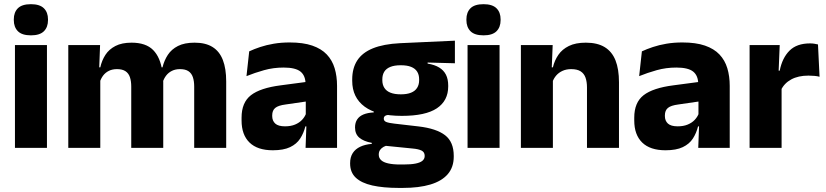

<svg xmlns="http://www.w3.org/2000/svg" viewBox="-20 -707 3950 918"><path d="M51.5 0V-491.5H204.5V0ZM128 -538Q85 -538 65.5 -557.8Q46 -577.5 46 -611V-614.5Q46 -648 65.5 -667.5Q85 -687 128 -687Q170 -687 189.8 -667.5Q209.5 -648 209.5 -614.5V-611Q209.5 -577 189.8 -557.5Q170 -538 128 -538Z M908.5 0V-293Q908.5 -319 902.2 -337.8Q896 -356.5 881.2 -366.5Q866.5 -376.5 840.5 -376.5Q818.5 -376.5 802 -368.2Q785.5 -360 774.5 -345.8Q763.5 -331.5 758 -313.5L743.5 -385H757Q765 -418 782.5 -444.8Q800 -471.5 831 -487.2Q862 -503 910.5 -503Q963 -503 996.2 -482.2Q1029.5 -461.5 1045.5 -420.2Q1061.5 -379 1061.5 -317.5V0ZM306.5 0V-491.5H458.5L453.5 -359L459.5 -354V0ZM607.5 0V-293Q607.5 -319 601.2 -337.8Q595 -356.5 580 -366.5Q565 -376.5 539.5 -376.5Q517 -376.5 500.5 -368.2Q484 -360 473.2 -345.8Q462.5 -331.5 457 -313.5L433.5 -385H459.5Q467 -418.5 484.2 -445Q501.5 -471.5 532 -487.2Q562.5 -503 609 -503Q677.5 -503 712.2 -467.8Q747 -432.5 756 -365.5Q757.5 -355.5 759 -341Q760.5 -326.5 760.5 -315V0Z M1441 0 1445.5 -123 1442 -130.5V-284L1441 -304Q1441 -345 1417 -364.5Q1393 -384 1336.5 -384Q1287 -384 1242.5 -371.5Q1198 -359 1158.5 -343L1171.5 -461.5Q1195 -472.5 1224.2 -482.2Q1253.5 -492 1289 -498Q1324.5 -504 1365 -504Q1429.5 -504 1473 -489Q1516.5 -474 1542.5 -446.5Q1568.5 -419 1580 -380.8Q1591.5 -342.5 1591.5 -296.5V0ZM1284.5 11.5Q1211 11.5 1173 -25.5Q1135 -62.5 1135 -131V-144.5Q1135 -217 1179.8 -251.8Q1224.5 -286.5 1322 -299L1454 -316.5L1463 -224.5L1346 -207.5Q1310.5 -203 1296 -191Q1281.5 -179 1281.5 -155.5V-152Q1281.5 -129.5 1296 -116.2Q1310.5 -103 1342.5 -103Q1370.5 -103 1390.8 -111.5Q1411 -120 1424 -133.8Q1437 -147.5 1443.5 -164.5L1465 -102.5H1440Q1432 -70.5 1415.2 -44.5Q1398.5 -18.5 1367 -3.5Q1335.5 11.5 1284.5 11.5Z M1901.5 -153Q1783 -153 1723.5 -197Q1664 -241 1664 -320.5V-327Q1664 -381 1688.2 -418.2Q1712.5 -455.5 1763 -476Q1813.5 -496.5 1892.5 -500.5L2155 -512.5V-404.5L2024.5 -408V-403Q2058 -397.5 2079.8 -384.2Q2101.5 -371 2112.2 -349.8Q2123 -328.5 2123 -297.5V-294Q2123 -225.5 2068.8 -189.2Q2014.5 -153 1901.5 -153ZM1894 79.5H1909Q1945 79.5 1967.2 75Q1989.5 70.5 2000 61.5Q2010.5 52.5 2010.5 39V38Q2010.5 20.5 1995.8 13Q1981 5.5 1951.5 3L1806.5 -11.5L1840 -13.5Q1825 -11 1814.2 -5Q1803.5 1 1797.2 10Q1791 19 1791 32V33Q1791 48 1802 58.5Q1813 69 1835.8 74.2Q1858.5 79.5 1894 79.5ZM1886.5 191.5Q1812.5 191.5 1760.2 179.8Q1708 168 1681 142.5Q1654 117 1654 75V73Q1654 44.5 1666.5 25Q1679 5.5 1702.5 -5.5Q1726 -16.5 1757.5 -19V-24Q1719 -31 1698.2 -48.5Q1677.5 -66 1677.5 -97.5V-98Q1677.5 -120.5 1687.8 -136Q1698 -151.5 1718 -159.8Q1738 -168 1767 -169.5V-186L1880 -157.5L1847 -158Q1829.5 -158 1822.2 -153.5Q1815 -149 1815 -140V-139.5Q1815 -128.5 1826.8 -123.8Q1838.5 -119 1865 -116L1981.5 -102.5Q2066.5 -92.5 2108 -60.5Q2149.5 -28.5 2149.5 38.5V41.5Q2149.5 92.5 2120.8 125.8Q2092 159 2037.8 175.2Q1983.5 191.5 1905.5 191.5ZM1896.5 -256Q1926 -256 1945.2 -263.8Q1964.5 -271.5 1974.2 -286.8Q1984 -302 1984 -323.5V-328Q1984 -349.5 1974.5 -364.5Q1965 -379.5 1945.8 -387.2Q1926.5 -395 1896.5 -395H1896Q1865.5 -395 1846 -387Q1826.5 -379 1817.2 -364Q1808 -349 1808 -327.5V-323.5Q1808 -302 1817.8 -286.8Q1827.5 -271.5 1847 -263.8Q1866.5 -256 1896.5 -256Z M2215.5 0V-491.5H2368.5V0ZM2292 -538Q2249 -538 2229.5 -557.8Q2210 -577.5 2210 -611V-614.5Q2210 -648 2229.5 -667.5Q2249 -687 2292 -687Q2334 -687 2353.8 -667.5Q2373.5 -648 2373.5 -614.5V-611Q2373.5 -577 2353.8 -557.5Q2334 -538 2292 -538Z M2786.5 0V-289Q2786.5 -316 2779.5 -335.8Q2772.5 -355.5 2756 -366Q2739.5 -376.5 2711 -376.5Q2687.5 -376.5 2669.5 -368.2Q2651.5 -360 2639.2 -345.8Q2627 -331.5 2621 -313.5L2597.5 -385H2623.5Q2631.5 -418.5 2649.8 -445Q2668 -471.5 2700 -487.2Q2732 -503 2781 -503Q2836 -503 2871 -481.8Q2906 -460.5 2922.8 -418.5Q2939.5 -376.5 2939.5 -313.5V0ZM2470.5 0V-491.5H2622.5L2617.5 -368.5L2623.5 -354V0Z M3318.5 0 3323 -123 3319.5 -130.5V-284L3318.5 -304Q3318.5 -345 3294.5 -364.5Q3270.5 -384 3214 -384Q3164.5 -384 3120 -371.5Q3075.5 -359 3036 -343L3049 -461.5Q3072.5 -472.5 3101.8 -482.2Q3131 -492 3166.5 -498Q3202 -504 3242.5 -504Q3307 -504 3350.5 -489Q3394 -474 3420 -446.5Q3446 -419 3457.5 -380.8Q3469 -342.5 3469 -296.5V0ZM3162 11.5Q3088.5 11.5 3050.5 -25.5Q3012.5 -62.5 3012.5 -131V-144.5Q3012.5 -217 3057.2 -251.8Q3102 -286.5 3199.5 -299L3331.5 -316.5L3340.5 -224.5L3223.5 -207.5Q3188 -203 3173.5 -191Q3159 -179 3159 -155.5V-152Q3159 -129.5 3173.5 -116.2Q3188 -103 3220 -103Q3248 -103 3268.2 -111.5Q3288.5 -120 3301.5 -133.8Q3314.5 -147.5 3321 -164.5L3342.5 -102.5H3317.5Q3309.5 -70.5 3292.8 -44.5Q3276 -18.5 3244.5 -3.5Q3213 11.5 3162 11.5Z M3714 -276 3672 -369H3708Q3720 -430 3754.8 -464.8Q3789.5 -499.5 3853 -499.5Q3864 -499.5 3873.2 -498Q3882.5 -496.5 3891 -494.5L3898.5 -340Q3888 -343 3874 -344.2Q3860 -345.5 3845.5 -345.5Q3796.5 -345.5 3763 -327.2Q3729.5 -309 3714 -276ZM3564 0V-491.5H3708L3701.5 -334.5L3717 -332.5V0Z"/></svg>

Font: Anek Tamil Medium
Style: Bold
Weight: 700
Version: Version 1.003